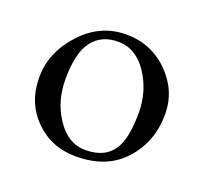

<svg xmlns="http://www.w3.org/2000/svg" viewBox="-84 -511 663 623"><g transform="rotate(20 247.5 -200.0)"><path d="M254 -414Q340 -414 400 -354.5Q460 -295 460 -213Q460 -119 400.5 -52.5Q341 14 234 14Q149 14 92 -43Q35 -100 35 -187Q35 -273 99.5 -343.5Q164 -414 254 -414ZM237 -383Q180 -383 149 -343Q117 -303 117 -210Q117 -133 157 -74.5Q197 -16 255 -16Q330 -16 358 -71Q378 -110 378 -189Q378 -264 338 -323.5Q298 -383 237 -383Z"/></g></svg>

Font: EB Garamond 08
Style: Regular
Weight: 400
Version: Version 0.016 ; ttfautohint (v1.5)